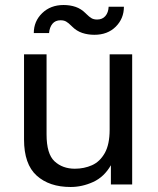

<svg xmlns="http://www.w3.org/2000/svg" viewBox="-20 -737 630 767"><path d="M262 10Q177 10 126.5 -35.5Q76 -81 76 -180V-520H166V-200Q166 -122 198 -92.5Q230 -63 279 -63Q316 -63 347.5 -77Q379 -91 398.5 -125.5Q418 -160 418 -219V-520H508V0H423V-77Q396 -30 352 -10Q308 10 262 10ZM357 -598Q331 -598 308.5 -605.5Q286 -613 268 -631L266 -633Q253 -646 244 -651Q235 -656 222 -656Q201 -656 189.5 -642Q178 -628 176 -605H115Q115 -652 148.5 -684.5Q182 -717 234 -717Q260 -717 282 -709.5Q304 -702 322 -684L324 -682Q337 -669 346 -664Q355 -659 368 -659Q389 -659 401 -673Q413 -687 414 -710H475Q475 -663 442.5 -630.5Q410 -598 357 -598Z"/></svg>

Font: Hedvig Letters Sans
Style: Regular
Weight: 400
Designer: Alexander Örn & Tor Weibull
Foundry: Kanon Foundry
Version: Version 1.000; ttfautohint (v1.8.4.7-5d5b)